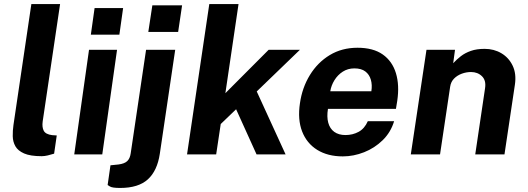

<svg xmlns="http://www.w3.org/2000/svg" viewBox="-20 -763 2609 949"><path d="M186 9Q130 9 99.2 -4.5Q68.5 -18 56 -40.2Q43.5 -62.5 43 -89.8Q42.5 -117 46.5 -145L135 -743H277L191 -163Q187 -134.5 196.2 -116.8Q205.5 -99 238 -95L260.5 -93.5L247.5 -3.5Q232 1.5 216 5.2Q200 9 186 9Z M347 0 420 -517H558.5L485.5 0ZM429 -591.5 447.5 -723H588.5L570 -591.5Z M574 166Q535 166 523.5 158.8Q512 151.5 512 151.5L526 54L565.5 50Q596 46 609.2 33Q622.5 20 626 -5L702 -517H846L770 -3.5Q757.5 81 710.8 123.5Q664 166 574 166ZM713 -605 733 -736.5H880L860.5 -605Z M904.5 0 1014.5 -743H1159L1094 -302.5L1308 -517H1462.5L1249 -311L1391.5 0H1248L1147 -223L1071 -150L1048.5 0Z M1674.5 10Q1600 10 1548 -22.2Q1496 -54.5 1473.2 -113.5Q1450.5 -172.5 1462.5 -252.5Q1473.5 -330 1511.8 -392.2Q1550 -454.5 1610 -490.8Q1670 -527 1747 -527Q1824.5 -527 1871.8 -493.8Q1919 -460.5 1937 -401.2Q1955 -342 1943.5 -264.5L1937 -225H1601Q1594.5 -185.5 1602.5 -156.2Q1610.5 -127 1632.2 -111.2Q1654 -95.5 1687.5 -95.5Q1723.5 -95.5 1752.8 -111.5Q1782 -127.5 1798 -164H1928Q1911.5 -109 1871.5 -70Q1831.5 -31 1779.5 -10.5Q1727.5 10 1674.5 10ZM1612.5 -312H1815.5Q1820.5 -343 1813 -369Q1805.5 -395 1785.5 -410Q1765.5 -425 1731.5 -425Q1699.5 -425 1674.2 -408.8Q1649 -392.5 1633 -366.5Q1617 -340.5 1612.5 -312Z M2010.5 0 2088 -517H2229L2220 -450.5Q2237.5 -469.5 2258.2 -485.5Q2279 -501.5 2307.5 -511.5Q2336 -521.5 2375.5 -521.5Q2421.5 -521.5 2458.2 -499.8Q2495 -478 2514 -438.2Q2533 -398.5 2525 -344.5L2473.5 0H2329L2377.5 -327Q2383.5 -365.5 2362.2 -386.2Q2341 -407 2308 -407Q2285 -407 2262.5 -398.8Q2240 -390.5 2224.2 -374.5Q2208.5 -358.5 2205 -334.5L2155 0Z"/></svg>

Font: Public Sans Thin
Style: Bold Italic
Weight: 700
Italic angle: -8°
Version: Version 2.001